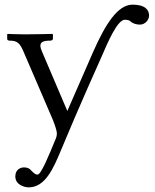

<svg xmlns="http://www.w3.org/2000/svg" viewBox="-20 -577 666 827"><path d="M418 -334C446 -399 486 -492 518 -492C526 -492 538 -490 542 -485C552 -475 569 -471 583 -471C604 -471 622 -490 622 -510C622 -534 606 -557 551 -557C487 -557 434 -473 381 -353C381 -353 283 -129 270 -99L160 -357C156 -366 154 -374 154 -380C154 -396 167 -402 197 -402C202 -402 208 -405 208 -410V-428L206 -431C206 -431 134 -429 87 -429C57 -429 13 -431 13 -431L11 -429V-409C11 -405 15 -402 21 -402C55 -402 66 -391 82 -353L208 -60C216 -40 225 -13 225 -3C225 6 223 16 217 28C192 89 157 175 142 175C132 175 125 168 115 158C109 150 99 144 84 144C68 144 46 153 46 183C46 219 85 230 104 230C175 230 211 146 241 74C321 -119 418 -334 418 -334Z"/></svg>

Font: Libertinus Math
Style: Regular
Weight: 400
Designer: Philipp H. Poll
Foundry: Khaled Hosny
Version: Version 6.2